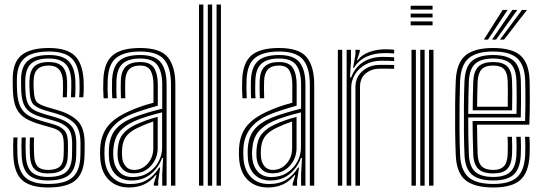

<svg xmlns="http://www.w3.org/2000/svg" viewBox="-20 -820 2397 848"><path d="M191.8 -54Q152.2 -54 133 -72.6Q113.8 -91.2 112 -137.2Q111.5 -156 111.2 -175.5Q111 -195 112 -213H130.2Q129.2 -195 129.5 -177.4Q129.8 -159.8 130.5 -137.8Q131.5 -100.8 146 -85.1Q160.5 -69.5 191.8 -69.5Q227.5 -69.5 243.8 -83.9Q260 -98.2 261 -132.8Q261.8 -150.8 261.8 -160.9Q261.8 -171 261.5 -187.8Q261.2 -219.8 249.4 -233.6Q237.5 -247.5 211.8 -255L160.5 -269.8Q120 -281.2 93.4 -297Q66.8 -312.8 53 -340.4Q39.2 -368 37.2 -415.2Q36.5 -432 36.4 -442.5Q36.2 -453 36.2 -465.2Q34.8 -543.2 74.1 -575.6Q113.5 -608 195.8 -608Q273.5 -608 309 -575.1Q344.5 -542.2 349.2 -467Q350 -455 349.9 -432.6Q349.8 -410.2 348 -390.5H329.8Q331.5 -410.8 331.6 -432.9Q331.8 -455 331 -466Q327.2 -533 296 -562.8Q264.8 -592.5 195.8 -592.5Q120.8 -592.5 87.2 -562.2Q53.8 -532 54.5 -464Q54.5 -453 54.6 -441.9Q54.8 -430.8 55.5 -415.5Q58.2 -371.2 71.1 -346.6Q84 -322 107.4 -308.8Q130.8 -295.5 165.5 -285.5L216.5 -270.8Q249.5 -261 264.8 -243.6Q280 -226.2 280 -187.8Q280 -169.5 280.1 -160.1Q280.2 -150.8 279.5 -132.2Q278.5 -91.5 258.6 -72.8Q238.8 -54 191.8 -54ZM191.8 -23Q133 -23 105.4 -48.6Q77.8 -74.2 75.5 -135.8Q74.8 -154.2 74.6 -175.2Q74.5 -196.2 75.5 -213H93.8Q92.8 -196.2 92.9 -175.6Q93 -155 93.8 -136.5Q95.8 -82.8 119.2 -60.6Q142.8 -38.5 191.8 -38.5Q246.8 -38.5 271.8 -60Q296.8 -81.5 298 -132.5Q298.5 -147.8 298.5 -159.9Q298.5 -172 298.5 -187.8Q298.5 -235.2 278.4 -255.5Q258.2 -275.8 220.8 -286.2L170.5 -300.5Q140.2 -309.2 119.5 -320.8Q98.8 -332.2 87.5 -354.1Q76.2 -376 74 -415.2Q73.2 -429.2 73.1 -441.1Q73 -453 73 -464Q72.2 -524 101.9 -550.5Q131.5 -577 195.8 -577Q256 -577 282.9 -550Q309.8 -523 312.8 -465.2Q313.5 -453.2 313.4 -431.2Q313.2 -409.2 311.5 -390.5H293.5Q294.5 -409 294.8 -431.9Q295 -454.8 294.8 -462.8Q292.2 -516 268.2 -538.8Q244.2 -561.5 195.8 -561.5Q141.2 -561.5 116.9 -538.4Q92.5 -515.2 91.5 -464.5Q91.2 -449.2 91.6 -439.1Q92 -429 92.5 -415.8Q94 -381.2 103.5 -362.4Q113 -343.5 130.9 -333.8Q148.8 -324 175.5 -316.2L225.2 -302Q271.8 -288.5 294.4 -264.4Q317 -240.2 317 -187.8Q317 -174.5 317 -161.8Q317 -149 316.5 -132.2Q315 -74.2 286.5 -48.6Q258 -23 191.8 -23ZM191.8 8Q114 8 77.9 -24.5Q41.8 -57 38.8 -134.2Q38 -154.8 38 -174.8Q38 -194.8 39.2 -213H57.5Q56.2 -196.5 56.2 -175.4Q56.2 -154.2 57 -135Q59.8 -65.2 91.8 -36.4Q123.8 -7.5 191.8 -7.5Q267.8 -7.5 300.6 -36.8Q333.5 -66 335 -131.8Q335.5 -150.2 335.5 -159.9Q335.5 -169.5 335.5 -187.8Q335.5 -248 308.4 -275.5Q281.2 -303 229.8 -317.8L180.5 -332Q147.5 -341.5 130.2 -356.4Q113 -371.2 111 -415.8Q110.2 -430.2 109.9 -440.1Q109.5 -450 110 -463.5Q111.2 -505.5 130.9 -525.8Q150.5 -546 195.8 -546Q235 -546 254.8 -526.6Q274.5 -507.2 276.2 -462.2Q276.8 -452.5 276.6 -432.6Q276.5 -412.8 275.2 -390.5H257.2Q258.2 -411 258.4 -432.4Q258.5 -453.8 258 -461.5Q254.2 -530.5 195.8 -530.5Q163 -530.5 146.1 -514.9Q129.2 -499.2 128.5 -463.5Q128 -449.2 128.2 -439.5Q128.5 -429.8 129.5 -416Q131.5 -379 144.5 -367.6Q157.5 -356.2 185.8 -347.8L234.2 -333.5Q292.2 -316.8 323 -286Q353.8 -255.2 353.8 -187.8Q353.8 -169 353.9 -159.5Q354 -150 353.2 -131.8Q351.8 -58.8 315.4 -25.4Q279 8 191.8 8Z M735.2 0V-446.5Q735.2 -519.8 705.6 -556.1Q676 -592.5 599 -592.5Q530 -592.5 494.4 -565.2Q458.8 -538 455.8 -468.2Q455 -447.2 455.1 -427.1Q455.2 -407 456.5 -386H437.5Q436 -409 435.8 -428Q435.5 -447 436.5 -469Q439.5 -543.5 477.8 -575.8Q516 -608 599 -608Q688 -608 721.2 -567.2Q754.5 -526.5 754.5 -446.5V0ZM696.5 0V-51.5L700.5 -122.2H696Q678.8 -76.5 643.9 -49.5Q609 -22.5 559.5 -22.8Q518 -22.8 491.6 -48.5Q465.2 -74.2 461.5 -120Q460 -141 461 -163Q464.2 -215.8 489.1 -246.8Q514 -277.8 565.8 -299.8Q589.5 -309.5 626.4 -320.8Q663.2 -332 696.5 -340V-446.5Q696.5 -501 676 -531.2Q655.5 -561.5 599 -561.5Q547.5 -561.5 522 -539.2Q496.5 -517 494.5 -465.8Q494 -450.8 493.9 -429.4Q493.8 -408 495.2 -386H476Q474.5 -407 474.5 -428.6Q474.5 -450.2 475 -466Q477.5 -524.8 506.5 -550.9Q535.5 -577 599 -577Q665 -577 690.4 -544.1Q715.8 -511.2 715.8 -446.5V0ZM549.8 8Q495.8 8 461.9 -24.4Q428 -56.8 423 -117.2Q421 -141.5 422.5 -166Q426.2 -224.8 456.4 -262.8Q486.5 -300.8 552 -329.5Q575.2 -339.8 599.2 -348.5Q623.2 -357.2 657.8 -366.2V-446.5Q657.8 -485.5 645.1 -508Q632.5 -530.5 599 -530.5Q565.8 -530.5 550.1 -513.6Q534.5 -496.8 533.2 -463.8Q532.8 -452.5 532.6 -430.6Q532.5 -408.8 533.5 -386H514.2Q513.2 -408.2 513.2 -429.6Q513.2 -451 513.8 -465.2Q515.5 -507.2 536.2 -526.6Q557 -546 599 -546Q644.2 -546 660.6 -519.4Q677 -492.8 677 -446.5V-353.2Q645.2 -344.5 614 -334.5Q582.8 -324.5 559 -314.8Q446.5 -268 441.8 -164.5Q441.2 -153.5 441.2 -141.9Q441.2 -130.2 442.2 -118.8Q446.2 -67.2 475.8 -37.2Q505.2 -7.2 554.8 -7.2Q600.2 -7.2 631.4 -26.6Q662.5 -46 683 -80H687.5L678.8 -21.5V0H659.5L659.2 -8.8L671 -46.5H667.2Q625.2 8 549.8 8ZM565.2 -38Q605.2 -38 634.6 -57.1Q664 -76.2 680 -105.9Q696 -135.5 696 -167.5V-323.8Q664.2 -316.2 630 -305.6Q595.8 -295 572.5 -284.5Q528.2 -264.2 506.2 -236Q484.2 -207.8 480.5 -160.2Q479 -140.5 481 -121.2Q485.2 -83.2 506.8 -60.6Q528.2 -38 565.2 -38ZM569.2 -54.5Q538.8 -54.5 520.8 -73.8Q502.8 -93 500 -123.5Q498.5 -141.8 499.8 -158.8Q502.5 -202 521.9 -226.9Q541.2 -251.8 579.2 -269.5Q626 -291 676.5 -303.8V-166Q676.5 -121.8 647.1 -88.1Q617.8 -54.5 569.2 -54.5ZM571.5 -69.5Q608 -69.5 632.5 -97.6Q657 -125.8 657 -164.5V-283.5Q622.5 -272 586.5 -254.8Q551.5 -237.8 536.1 -215.9Q520.8 -194 519 -158Q518 -141.8 519.5 -125Q521.5 -102 535 -85.8Q548.5 -69.5 571.5 -69.5Z M936.5 0V-800H955.8V0ZM859 0V-800H878.2V0ZM897.8 0V-800H917V0Z M1348.5 0V-446.5Q1348.5 -519.8 1318.9 -556.1Q1289.2 -592.5 1212.2 -592.5Q1143.2 -592.5 1107.6 -565.2Q1072 -538 1069 -468.2Q1068.2 -447.2 1068.4 -427.1Q1068.5 -407 1069.8 -386H1050.8Q1049.2 -409 1049 -428Q1048.8 -447 1049.8 -469Q1052.8 -543.5 1091 -575.8Q1129.2 -608 1212.2 -608Q1301.2 -608 1334.5 -567.2Q1367.8 -526.5 1367.8 -446.5V0ZM1309.8 0V-51.5L1313.8 -122.2H1309.2Q1292 -76.5 1257.1 -49.5Q1222.2 -22.5 1172.8 -22.8Q1131.2 -22.8 1104.9 -48.5Q1078.5 -74.2 1074.8 -120Q1073.2 -141 1074.2 -163Q1077.5 -215.8 1102.4 -246.8Q1127.2 -277.8 1179 -299.8Q1202.8 -309.5 1239.6 -320.8Q1276.5 -332 1309.8 -340V-446.5Q1309.8 -501 1289.2 -531.2Q1268.8 -561.5 1212.2 -561.5Q1160.8 -561.5 1135.2 -539.2Q1109.8 -517 1107.8 -465.8Q1107.2 -450.8 1107.1 -429.4Q1107 -408 1108.5 -386H1089.2Q1087.8 -407 1087.8 -428.6Q1087.8 -450.2 1088.2 -466Q1090.8 -524.8 1119.8 -550.9Q1148.8 -577 1212.2 -577Q1278.2 -577 1303.6 -544.1Q1329 -511.2 1329 -446.5V0ZM1163 8Q1109 8 1075.1 -24.4Q1041.2 -56.8 1036.2 -117.2Q1034.2 -141.5 1035.8 -166Q1039.5 -224.8 1069.6 -262.8Q1099.8 -300.8 1165.2 -329.5Q1188.5 -339.8 1212.5 -348.5Q1236.5 -357.2 1271 -366.2V-446.5Q1271 -485.5 1258.4 -508Q1245.8 -530.5 1212.2 -530.5Q1179 -530.5 1163.4 -513.6Q1147.8 -496.8 1146.5 -463.8Q1146 -452.5 1145.9 -430.6Q1145.8 -408.8 1146.8 -386H1127.5Q1126.5 -408.2 1126.5 -429.6Q1126.5 -451 1127 -465.2Q1128.8 -507.2 1149.5 -526.6Q1170.2 -546 1212.2 -546Q1257.5 -546 1273.9 -519.4Q1290.2 -492.8 1290.2 -446.5V-353.2Q1258.5 -344.5 1227.2 -334.5Q1196 -324.5 1172.2 -314.8Q1059.8 -268 1055 -164.5Q1054.5 -153.5 1054.5 -141.9Q1054.5 -130.2 1055.5 -118.8Q1059.5 -67.2 1089 -37.2Q1118.5 -7.2 1168 -7.2Q1213.5 -7.2 1244.6 -26.6Q1275.8 -46 1296.2 -80H1300.8L1292 -21.5V0H1272.8L1272.5 -8.8L1284.2 -46.5H1280.5Q1238.5 8 1163 8ZM1178.5 -38Q1218.5 -38 1247.9 -57.1Q1277.2 -76.2 1293.2 -105.9Q1309.2 -135.5 1309.2 -167.5V-323.8Q1277.5 -316.2 1243.2 -305.6Q1209 -295 1185.8 -284.5Q1141.5 -264.2 1119.5 -236Q1097.5 -207.8 1093.8 -160.2Q1092.2 -140.5 1094.2 -121.2Q1098.5 -83.2 1120 -60.6Q1141.5 -38 1178.5 -38ZM1182.5 -54.5Q1152 -54.5 1134 -73.8Q1116 -93 1113.2 -123.5Q1111.8 -141.8 1113 -158.8Q1115.8 -202 1135.1 -226.9Q1154.5 -251.8 1192.5 -269.5Q1239.2 -291 1289.8 -303.8V-166Q1289.8 -121.8 1260.4 -88.1Q1231 -54.5 1182.5 -54.5ZM1184.8 -69.5Q1221.2 -69.5 1245.8 -97.6Q1270.2 -125.8 1270.2 -164.5V-283.5Q1235.8 -272 1199.8 -254.8Q1164.8 -237.8 1149.4 -215.9Q1134 -194 1132.2 -158Q1131.2 -141.8 1132.8 -125Q1134.8 -102 1148.2 -85.8Q1161.8 -69.5 1184.8 -69.5Z M1539.5 -520.5 1549.8 -579V-600H1569V-591.8L1556.5 -554H1560Q1578.5 -579 1611.9 -590.6Q1645.2 -602.2 1678.8 -602.2Q1687.2 -602.2 1699.2 -601.9Q1711.2 -601.5 1720.8 -600.5V-583.8Q1713 -584.8 1701.5 -585.1Q1690 -585.5 1679 -585.5Q1634.2 -585.5 1599.1 -569.8Q1564 -554 1543.8 -520.5ZM1511 0V-600H1530.2V-549L1525.8 -478.2H1531Q1547.8 -523.5 1584.4 -546.1Q1621 -568.8 1670 -568.8Q1682.8 -568.8 1698.2 -568.2Q1713.8 -567.8 1720.8 -567V-550.2Q1711.5 -551 1694.9 -551.4Q1678.2 -551.8 1665.5 -551.8Q1623.8 -551.8 1593.6 -534.8Q1563.5 -517.8 1547.4 -490.6Q1531.2 -463.5 1531.2 -433V0ZM1472.2 0V-600H1491.5V0ZM1549.8 0V-434.5Q1549.8 -479.2 1581.2 -506.4Q1612.8 -533.5 1658 -533.5Q1673.5 -533.5 1690.5 -533.4Q1707.5 -533.2 1720.8 -533V-516.2Q1707.8 -516.5 1690.4 -516.6Q1673 -516.8 1658 -516.8Q1621.8 -516.8 1595.9 -496.2Q1570 -475.8 1570 -436V0Z M1793.8 -777.5V-794.8H1890.5V-777.5ZM1793.8 -742.8V-760H1890.5V-742.8ZM1793.8 -708V-725.5H1890.5V-708ZM1875 0V-600H1894.5V0ZM1797.5 0V-600H1816.8V0ZM1836.2 0V-600H1855.5V0Z M2159 8Q2076 8 2036.2 -24Q1996.5 -56 1993 -133.5Q1990.8 -185.2 1990.1 -245.4Q1989.5 -305.5 1990.2 -363.1Q1991 -420.8 1993 -465.2Q1997 -543.5 2036.5 -575.8Q2076 -608 2157.8 -608Q2239.8 -608 2277.6 -575.9Q2315.5 -543.8 2319 -467.8Q2319.2 -460.2 2319.6 -438.1Q2320 -416 2320 -386.2Q2320 -356.5 2319.6 -325.6Q2319.2 -294.8 2317.8 -269.5H2087Q2087.2 -233 2087.9 -201.9Q2088.5 -170.8 2089.5 -139.5Q2091.2 -102 2107.4 -85.8Q2123.5 -69.5 2159 -69.5Q2189.2 -69.5 2204.8 -84.8Q2220.2 -100 2222.2 -138.2Q2223 -154.8 2222.9 -176.2Q2222.8 -197.8 2221.5 -215.8H2241Q2242.2 -195.8 2242.2 -173.9Q2242.2 -152 2241.5 -137.5Q2239.2 -92.8 2219.9 -73.4Q2200.5 -54 2159 -54Q2113.2 -54 2092.8 -73.8Q2072.2 -93.5 2070.2 -138.5Q2068.8 -174.2 2068.1 -212Q2067.5 -249.8 2067.2 -285.5H2299.2Q2300.5 -319.5 2300.6 -357.9Q2300.8 -396.2 2300.4 -426.6Q2300 -457 2299.5 -467Q2296.5 -534.2 2263.6 -563.4Q2230.8 -592.5 2157.8 -592.5Q2085.8 -592.5 2050.8 -563.4Q2015.8 -534.2 2012 -463.2Q2010.5 -423.8 2009.8 -366Q2009 -308.2 2009.5 -247.1Q2010 -186 2012 -136Q2015.2 -67.8 2049 -37.6Q2082.8 -7.5 2159 -7.5Q2230.2 -7.5 2263.2 -36.9Q2296.2 -66.2 2299.5 -135Q2300.2 -150.8 2300.2 -174.1Q2300.2 -197.5 2298.8 -215.8H2318.2Q2319.8 -197.5 2319.8 -174Q2319.8 -150.5 2319 -134.2Q2315.2 -58 2278 -25Q2240.8 8 2159 8ZM2159 -23Q2094.8 -23 2064.5 -48.9Q2034.2 -74.8 2031.5 -136.2Q2029.5 -181.2 2029 -240.8Q2028.5 -300.2 2029 -359.2Q2029.5 -418.2 2031.5 -461.8Q2034.5 -526 2065.4 -551.5Q2096.2 -577 2157.8 -577Q2220.2 -577 2248.9 -551.5Q2277.5 -526 2280.2 -466.5Q2280.5 -457.5 2280.9 -431.2Q2281.2 -405 2281.2 -370.2Q2281.2 -335.5 2280 -301.2H2048Q2048 -257.8 2048.6 -214.8Q2049.2 -171.8 2050.8 -138Q2053.2 -83.8 2078.9 -61.1Q2104.5 -38.5 2159 -38.5Q2209 -38.5 2233.6 -60.5Q2258.2 -82.5 2260.8 -136.2Q2261.5 -151.8 2261.5 -174.1Q2261.5 -196.5 2260.2 -215.8H2279.8Q2281 -196.5 2281 -174.1Q2281 -151.8 2280.2 -135.8Q2277.2 -75.2 2249.1 -49.1Q2221 -23 2159 -23ZM2048 -317H2261.2Q2262 -347.2 2262 -377.6Q2262 -408 2261.6 -431.8Q2261.2 -455.5 2260.8 -465.8Q2258.5 -516.8 2234.6 -539.1Q2210.8 -561.5 2157.8 -561.5Q2104 -561.5 2078.8 -538.4Q2053.5 -515.2 2050.8 -460.8Q2049.5 -430.5 2048.9 -392.4Q2048.2 -354.2 2048 -317ZM2067.8 -332.8Q2067.8 -357.2 2068.4 -394.1Q2069 -431 2070.2 -459.8Q2072.5 -506.5 2093.2 -526.2Q2114 -546 2157.8 -546Q2200.5 -546 2220 -527.1Q2239.5 -508.2 2241.5 -465.2Q2242.2 -450.2 2242.5 -411.5Q2242.8 -372.8 2241.8 -332.8ZM2087.2 -348.5H2222.5Q2223.2 -386.2 2222.9 -419.8Q2222.5 -453.2 2222.2 -463.5Q2220.8 -498 2206.4 -514.2Q2192 -530.5 2157.8 -530.5Q2122.5 -530.5 2106.9 -513.4Q2091.2 -496.2 2089.5 -459Q2088.5 -430.5 2088 -403.8Q2087.5 -377 2087.2 -348.5ZM2117 -645 2200 -776H2221.8L2135.2 -645ZM2188 -645 2285.5 -776H2307.5L2206.2 -645ZM2152.8 -645 2242.8 -776H2264.8L2170.8 -645Z"/></svg>

Font: Big Shoulders Inline Text SemiBold
Style: Regular
Weight: 600
Designer: Patric King
Foundry: XO Type Co
Version: Version 1.000